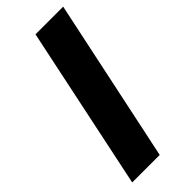

<svg xmlns="http://www.w3.org/2000/svg" viewBox="-241 -784 824 824"><g transform="rotate(-45 171.5 -371.5)"><path d="M19 0 175 -743H343L186 0Z"/></g></svg>

Font: Saira SemiExpanded
Style: Bold Italic
Weight: 700
Width: 6
Italic angle: -12°
Designer: Hector Gatti with collaboration of the Omnibus-Type team
Foundry: Omnibus-Type
Version: Version 1.101